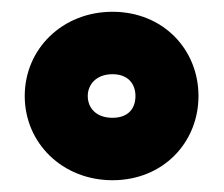

<svg xmlns="http://www.w3.org/2000/svg" viewBox="-20 -776 380 326"><path d="M22 -613C22 -533 86 -470 171 -470C257 -470 317 -534 317 -613C317 -692 257 -756 171 -756C86 -756 22 -693 22 -613ZM129 -613C129 -632 143 -650 171 -650C198 -650 210 -633 210 -613C210 -592 198 -576 171 -576C143 -576 129 -593 129 -613Z"/></svg>

Font: Charger EcoBlack
Style: Black
Weight: 1000
Designer: Jasper
Foundry: Cannot Into Space Fonts
Version: Version 1.1